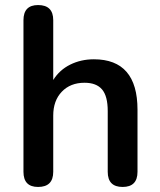

<svg xmlns="http://www.w3.org/2000/svg" viewBox="-20 -733 635 761"><path d="M131 8Q73 8 73 -52V-653Q73 -713 131 -713Q191 -713 191 -653V-416Q216 -456 258.5 -477Q301 -498 352 -498Q525 -498 525 -298V-52Q525 8 466 8Q407 8 407 -52V-293Q407 -352 384.5 -378.5Q362 -405 315 -405Q259 -405 225 -369.5Q191 -334 191 -275V-52Q191 8 131 8Z"/></svg>

Font: Chiron GoRound TC M
Style: Regular
Weight: 500
Designer: Ryoko NISHIZUKA 西塚涼子 (kana, bopomofo & ideographs); Paul D. Hunt (Latin, Greek & Cyrillic); Sandoll Communications 산돌커뮤니
Foundry: Adobe
Version: Version 1.000;hotconv 1.1.1;makeotfexe 2.6.0